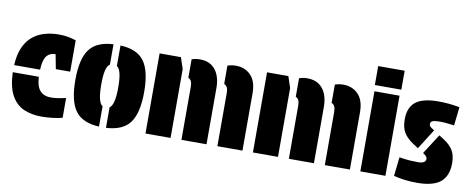

<svg xmlns="http://www.w3.org/2000/svg" viewBox="-65 -1051 3340 1357"><g transform="rotate(10 1605.0 -372.5)"><path d="M207 -315H21Q25 -392 48.5 -444Q72 -496 110.5 -526.5Q149 -557 196.5 -570Q244 -583 295 -583Q330 -583 359 -578Q388 -573 419 -563V-338H316L296 -442Q255 -442 232.5 -414Q210 -386 207 -315ZM20 -264H207Q211 -192 239.5 -163Q268 -134 315.5 -134.5Q363 -135 423 -150V-8Q392 1 350 5.5Q308 10 273 10Q204 10 148 -13.5Q92 -37 58 -97Q24 -157 20 -264Z M737 9V-138Q773 -162 773 -286Q773 -413 737 -435V-582Q857 -577 908 -507.5Q959 -438 959 -287Q959 -136 908 -66.5Q857 3 737 9ZM687 -137V9Q567 3 516 -66.5Q465 -136 465 -287Q465 -438 516 -507Q567 -576 687 -582V-436Q668 -424 659.5 -388Q651 -352 651 -286Q651 -159 687 -137Z M1506 -441V-573Q1535 -583 1566 -583Q1631 -583 1673 -540Q1715 -497 1715 -411V0H1535V-382Q1535 -431 1506 -441ZM1457 -406V0H1277V-382Q1277 -430 1249 -440V-573Q1276 -583 1307 -583Q1359 -583 1392 -559.5Q1425 -536 1441 -496Q1457 -456 1457 -406ZM1199 0H1019V-575H1172L1199 -494Z M2277 -441V-573Q2306 -583 2337 -583Q2402 -583 2444 -540Q2486 -497 2486 -411V0H2306V-382Q2306 -431 2277 -441ZM2228 -406V0H2048V-382Q2048 -430 2020 -440V-573Q2047 -583 2078 -583Q2130 -583 2163 -559.5Q2196 -536 2212 -496Q2228 -456 2228 -406ZM1970 0H1790V-575H1943L1970 -494Z M2561 -575H2741V0H2561ZM2556 -755H2746V-619H2556Z M3024 -376 2933 -232 2895 -257Q2848 -288 2827 -324Q2806 -360 2806 -418Q2806 -501 2855 -541.5Q2904 -582 3016 -583Q3058 -583 3093.5 -579.5Q3129 -576 3150.5 -572Q3172 -568 3172 -568L3157 -435Q3157 -435 3142 -437Q3127 -439 3103.5 -441.5Q3080 -444 3055 -444Q3019 -444 3003 -438Q2987 -432 2987 -415Q2987 -405 2993 -398.5Q2999 -392 3012 -384ZM2975 -205 3067 -348 3100 -327Q3148 -296 3169 -260.5Q3190 -225 3190 -169Q3190 -80 3139 -35.5Q3088 9 2972 10Q2921 10 2878.5 4.5Q2836 -1 2801 -10L2816 -146Q2816 -146 2853 -140.5Q2890 -135 2951 -135Q3006 -135 3006 -168Q3006 -185 2981 -201Z"/></g></svg>

Font: Protest Guerrilla
Style: Regular
Weight: 400
Designer: Octavio Pardo
Foundry: Ashler Design
Version: Version 2.005; ttfautohint (v1.8.4.7-5d5b)